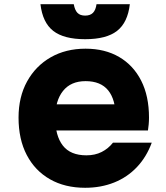

<svg xmlns="http://www.w3.org/2000/svg" viewBox="-20 -871 790 911"><path d="M215 -376H583L529 -313Q529 -398 493.5 -442Q458 -486 386 -486Q316 -486 279 -439.5Q242 -393 242 -313Q242 -227 278 -180.5Q314 -134 390 -134Q431 -134 462.5 -150Q494 -166 516 -194H700Q675 -126 629.5 -78Q584 -30 521.5 -5Q459 20 384 20Q288 20 217 -20.5Q146 -61 107 -135.5Q68 -210 68 -313Q68 -411 108.5 -484.5Q149 -558 220.5 -599Q292 -640 386 -640Q478 -640 545.5 -600.5Q613 -561 650 -488Q687 -415 687 -313Q687 -297 685.5 -280.5Q684 -264 682 -252H215ZM330 -851Q335 -823 347.5 -810Q360 -797 384 -797Q408 -797 421 -810Q434 -823 438 -851H596Q586 -764 535.5 -724.5Q485 -685 384 -685Q283 -685 232.5 -724.5Q182 -764 172 -851Z"/></svg>

Font: Martian Mono SemiExpanded ExtraBold
Style: Regular
Weight: 800
Width: 6
Designer: Roman Shamin
Foundry: Evil Martians
Version: Version 1.000